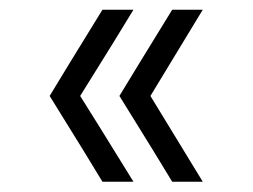

<svg xmlns="http://www.w3.org/2000/svg" viewBox="-20 -502 509 387"><path d="M249 -482.4Q222.7 -438.5 141.6 -308.6Q168.9 -265.6 249 -135.7Q233.4 -135.7 186.5 -135.7Q160.2 -179.7 80.1 -308.6Q106.4 -352.5 186.5 -482.4Q202.1 -482.4 249 -482.4ZM388.7 -482.4Q362.3 -438.5 283.2 -308.6Q309.6 -265.6 388.7 -135.7Q373 -135.7 327.1 -135.7Q300.8 -179.7 220.7 -308.6Q247.1 -352.5 327.1 -482.4Q342.8 -482.4 388.7 -482.4Z"/></svg>

Font: LeFont
Style: ExtraLight
Weight: 200
Designer: Leryon MEDIA
Version: Version 1.0